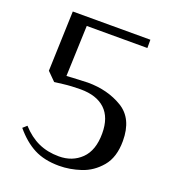

<svg xmlns="http://www.w3.org/2000/svg" viewBox="-126 -756 782 872"><g transform="rotate(20 265.0 -320.0)"><path d="M42 -85 61 -102Q99 -60 143 -40Q187 -20 242 -20Q307 -20 349.5 -61.5Q392 -103 392 -185Q392 -262 350.5 -301Q309 -340 232 -340Q187 -340 147 -335L107 -330L67 -370L77 -660H452V-620H159L150 -375L182 -377Q239 -380 252 -380Q348 -380 420 -336.5Q492 -293 492 -185Q492 -106 453.5 -60.5Q415 -15 362 2.5Q309 20 257 20Q186 20 136 -6Q86 -32 42 -85Z"/></g></svg>

Font: Philosopher
Style: Regular
Weight: 400
Designer: Jovanny Lemonad
Foundry: Jovanny Lemonad
Version: Version 2.000